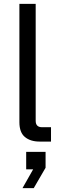

<svg xmlns="http://www.w3.org/2000/svg" viewBox="-20 -730 323 990"><path d="M184 0Q137 0 108.5 -23.5Q80 -47 80 -100V-710H164V-107Q164 -74 197 -74H243V0ZM96 240 151 143H115V53H215V135L154 240Z"/></svg>

Font: Geist
Style: Regular
Weight: 400
Designer: Basement.studio, Andrés Briganti, Mateo Zaragoza
Foundry: Basement.studio, Vercel, Andrés Briganti, Guido Ferreyra, Mateo Zaragoza
Version: Version 1.401